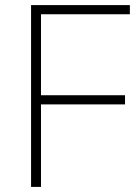

<svg xmlns="http://www.w3.org/2000/svg" viewBox="-20 -800 537 754"><path d="M141 -66H102V-780H490V-744H141V-426H471V-390H141Z"/></svg>

Font: Noto Sans Malayalam UI ExtraLight
Style: Regular
Weight: 200
Designer: Jelle Bosma - Monotype Design Team
Foundry: Monotype Imaging Inc.
Version: Version 2.104; ttfautohint (v1.8.4.7-5d5b)